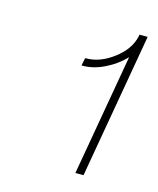

<svg xmlns="http://www.w3.org/2000/svg" viewBox="-66 -750 375 455"><g transform="rotate(15 121.0 -522.0)"><path d="M111 -594H108L112 -613H114Q148 -613 181 -638Q214 -663 221 -695L222 -700H242L180 -344H160L212 -642Q192 -621 164.5 -607.5Q137 -594 111 -594Z"/></g></svg>

Font: Fixel Italic Variable 20240409 Display Thin
Style: Italic
Weight: 100
Italic angle: -10°
Designer: AlfaBravo + MacPaw
Foundry: Kyrylo Tkachov, Marchela Mozhyna, Serhii Makarenko, Maria Weinstein, Zakhar Kryvoshyya
Version: Version 1.211;Glyphs 3.2 (3225)